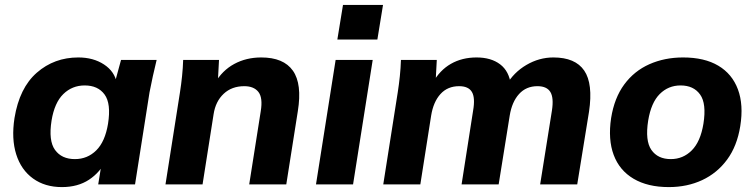

<svg xmlns="http://www.w3.org/2000/svg" viewBox="-20 -751 3074 782"><path d="M232 11Q163 11 114.5 -24Q66 -59 46 -122.5Q26 -186 39 -270Q59 -393 130 -455Q201 -517 299 -517Q360 -517 403.5 -488.5Q447 -460 456 -412L446 -408L473 -507H618Q610 -474 602.5 -440.5Q595 -407 589 -375L530 0H380L396 -99H412Q388 -49 342.5 -19Q297 11 232 11ZM285 -103Q336 -103 372 -138.5Q408 -174 420 -247Q433 -329 406 -366Q379 -403 325 -403Q274 -403 238 -368Q202 -333 190 -260Q177 -178 204 -140.5Q231 -103 285 -103Z M654 0 713 -375Q718 -407 721.5 -440.5Q725 -474 726 -507H872L867 -413L855 -412Q885 -464 934 -490.5Q983 -517 1044 -517Q1135 -517 1173 -463Q1211 -409 1193 -298L1146 0H995L1042 -298Q1051 -353 1032.5 -376.5Q1014 -400 975 -400Q924 -400 891 -369Q858 -338 850 -286L805 0Z M1267 0 1347 -507H1498L1418 0ZM1354 -590 1377 -731H1540L1517 -590Z M1541 0 1600 -375Q1605 -407 1608.5 -440.5Q1612 -474 1613 -507H1759L1754 -413H1742Q1771 -465 1816.5 -491Q1862 -517 1921 -517Q1980 -517 2017 -489Q2054 -461 2061 -404H2042Q2072 -456 2124 -486.5Q2176 -517 2234 -517Q2323 -517 2359.5 -463.5Q2396 -410 2379 -296L2331 0H2180L2228 -301Q2236 -353 2221.5 -376.5Q2207 -400 2169 -400Q2123 -400 2094 -368Q2065 -336 2056 -280L2011 0H1860L1907 -301Q1916 -353 1902 -376.5Q1888 -400 1850 -400Q1803 -400 1774 -368Q1745 -336 1736 -280L1692 0Z M2704 11Q2618 11 2560.5 -23Q2503 -57 2479.5 -120Q2456 -183 2469 -270Q2482 -352 2522.5 -407Q2563 -462 2625 -489.5Q2687 -517 2762 -517Q2849 -517 2905.5 -483.5Q2962 -450 2985.5 -387Q3009 -324 2995 -237Q2982 -156 2941.5 -101Q2901 -46 2840 -17.5Q2779 11 2704 11ZM2712 -103Q2762 -103 2797.5 -138.5Q2833 -174 2845 -247Q2858 -329 2831.5 -366Q2805 -403 2752 -403Q2702 -403 2667 -368Q2632 -333 2620 -260Q2607 -178 2633 -140.5Q2659 -103 2712 -103Z"/></svg>

Font: Mulish ExtraLight ExtraBold
Style: Italic
Weight: 800
Italic angle: -9°
Version: Version 3.603